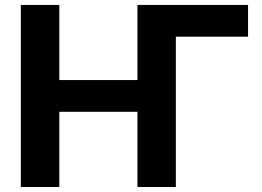

<svg xmlns="http://www.w3.org/2000/svg" viewBox="-20 -747 1046 767"><path d="M63.2 0V-727.3H217V-427.2H529.1V-727.3H970.9V-600.5H682.5V0H529.1V-300.4H217V0Z"/></svg>

Font: Inter P
Style: Bold
Weight: 700
Designer: Rasmus Andersson
Foundry: rsms
Version: Version 3.018;git-588b23468